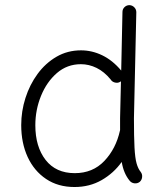

<svg xmlns="http://www.w3.org/2000/svg" viewBox="-20 -712 644 751"><path d="M296.9 -515.1Q339.8 -515.1 380.1 -495.6Q420.4 -476.1 454.1 -436L459 -665Q459 -676.3 467 -684.1Q475.1 -691.9 486.3 -691.9Q497.6 -691.4 505.4 -683.3Q513.2 -675.3 513.2 -664.1L503.9 -249.5Q503.9 -176.3 506.1 -135Q508.3 -93.8 514.2 -73Q520 -52.2 530.3 -39.6Q537.1 -30.8 535.9 -19.3Q534.7 -7.8 526.4 -0.5Q517.6 6.3 506.1 5.1Q494.6 3.9 487.3 -4.9Q463.4 -33.7 456.1 -78.6Q424.8 -34.7 377.7 -7.6Q330.6 19.5 271.5 19.5Q207 19.5 160.2 -12Q113.3 -43.5 88.1 -98.1Q63 -152.8 63 -222.7Q63 -276.9 79.6 -328.9Q96.2 -380.9 127 -422.9Q157.7 -464.8 200.9 -490Q244.1 -515.1 296.9 -515.1ZM118.2 -222.2Q118.2 -138.2 158.4 -86.4Q198.7 -34.7 272.5 -34.7Q342.8 -34.7 388.2 -82.5Q433.6 -130.4 449.2 -201.2L449.7 -203.1Q449.7 -213.4 449.7 -225.3Q449.7 -237.3 449.7 -250L453.1 -394Q451.7 -393.1 450.2 -392.1Q440.9 -386.2 429.4 -389.2Q418 -392.1 412.6 -401.4Q387.7 -431.6 357.9 -446.3Q328.1 -460.9 296.4 -460.9Q242.7 -460.9 202.6 -426.3Q162.6 -391.6 140.4 -336.9Q118.2 -282.2 118.2 -222.2Z"/></svg>

Font: Mikhak-DS2-FD Light
Style: Regular
Weight: 300
Designer: Amin Abedi
Version: Version 3.2